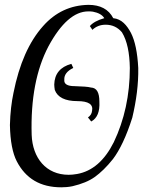

<svg xmlns="http://www.w3.org/2000/svg" viewBox="-20 -777 627 807"><path d="M561.1 -491.4C557.7 -556.6 547.4 -605.7 530.3 -638.9C513.1 -670.9 491.4 -697.1 456 -700.6C436.6 -738.3 401.1 -756.6 352 -756.6C276.6 -755.4 212.6 -725.7 161.1 -667.4C101.7 -601.1 60.6 -507.4 36.6 -386.3C28.6 -348.6 22.9 -302.9 21.7 -251.4C22.9 -184 33.1 -132.6 50.3 -99.4C88 -26.3 149.7 10.3 237.7 10.3C252.6 10.3 268.6 9.1 284.6 5.7C323.4 -3.4 354.3 -16 378.3 -33.1C402.3 -50.3 428.6 -75.4 454.9 -108.6C483.4 -146.3 510.9 -203.4 536 -282.3C553.1 -354.3 562.3 -424 561.1 -491.4ZM525.7 -491.4C525.7 -377.1 502.9 -273.1 458.3 -179.4C419.4 -101.7 368 -57.1 304 -45.7C291.4 -43.4 278.9 -42.3 268.6 -42.3C173.7 -42.3 116.6 -113.1 113.1 -210.3C108.6 -361.1 132.6 -485.7 184 -582.9C236.6 -680 292.6 -729.1 350.9 -729.1C356.6 -729.1 363.4 -729.1 370.3 -728C394.3 -723.4 410.3 -714.3 418.3 -700.6C389.7 -692.6 369.1 -681.1 357.7 -667.4C365.7 -656 369.1 -650.3 368 -651.4C384 -666.3 402.3 -673.1 424 -673.1C451.4 -673.1 474.3 -662.9 492.6 -641.1C514.3 -605.7 524.6 -555.4 525.7 -491.4ZM397.7 -349.7C397.7 -388.6 386.3 -408 362.3 -409.1C349.7 -412.6 326.9 -413.7 293.7 -414.9C262.9 -414.9 248 -424 250.3 -442.3C249.1 -461.7 261.7 -478.9 288 -491.4L280 -508.6C233.1 -496 209.1 -466.3 208 -421.7C208 -414.9 209.1 -406.9 210.3 -398.9C221.7 -368 253.7 -352 305.1 -352C352 -352 372.6 -338.3 366.9 -310.9C365.7 -299.4 360 -290.3 349.7 -283.4L363.4 -266.3C388.6 -280 400 -307.4 397.7 -349.7Z"/></svg>

Font: GFS Goschen
Style: Italic
Weight: 400
Designer: George D. Matthiopoulos
Foundry: George D. Matthiopoulos
Version: Fontographer 4.7 9/28/09 FG4M≠0000002248